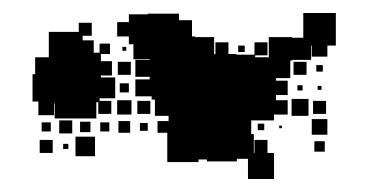

<svg xmlns="http://www.w3.org/2000/svg" viewBox="-20 -440 589 295"><path d="M285 -191H237V-236H222V-254H239V-262H218V-287H213V-292H188V-318H210V-322H188V-348H210V-349H185V-372H178V-384H160V-406H178V-418H207V-419H255V-409H275V-384H280V-383H309V-357H311V-375H331V-357H343V-356H371V-375H391V-355H372V-352H393V-383H429V-382H446V-420H496V-370H483V-353H459V-370H458V-348H429V-347H426V-320H404V-316H422V-294H404V-286H422V-264H401V-255H366V-234H370V-205H401V-165H361V-196H344V-192H298V-195H285ZM63 -263H39V-284H30V-326H34V-352H55V-391H101V-405H121V-385H107V-378H124V-359H133V-373H149V-357H135V-346H152V-324H135V-321H157V-289H133V-285H151V-265H131V-283H128V-258H98H64V-281H63ZM356 -360H346V-370H356ZM174 -362H168V-368H174ZM181 -325H161V-345H181ZM451 -325H431V-345H451ZM476 -330H466V-340H476ZM178 -298H164V-312H178ZM445 -301H437V-309H445ZM474 -302H468V-308H474ZM454 -262H428V-288H454ZM182 -264H160V-286H182ZM211 -265H191V-285H211ZM481 -265H461V-285H481ZM483 -233H459V-257H483ZM91 -235H71V-255H91ZM180 -236H162V-254H180ZM119 -237H103V-253H119ZM58 -238H44V-252H58ZM148 -238H134V-252H148ZM207 -239H195V-251H207ZM386 -240H376V-250H386ZM413 -243H409V-247H413ZM126 -200H96V-230H126ZM61 -205H41V-225H61ZM391 -205H371V-225H391ZM479 -207H463V-223H479ZM85 -211H77V-219H85Z"/></svg>

Font: Rubik Storm
Style: Regular
Weight: 400
Designer: Hubert and Fischer, NaN
Foundry: Hubert and Fischer, NaN
Version: Version 2.201